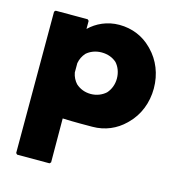

<svg xmlns="http://www.w3.org/2000/svg" viewBox="-116 -641 967 1014"><g transform="rotate(15 368.0 -134.0)"><path d="M473 -257C473 -224 461 -195 442 -174C421 -155 392 -143 360 -143C328 -143 300 -154 278 -174C265 -188 254 -208 250 -231V-282C254 -305 264 -324 278 -340C298 -358 327 -370 360 -370C394 -370 422 -359 443 -340C461 -320 473 -291 473 -257ZM68 -520 61 -513V260L68 267H245L252 260L251 20C316 23 385 22 413 22C483 22 543 -5 588 -49L589 -50L596 -57C646 -107 675 -178 675 -257C675 -336 646 -406 597 -456L596 -457L589 -464C545 -508 484 -535 413 -535C347 -535 290 -508 250 -469V-513L243 -520Z"/></g></svg>

Font: Hussar Woodtype
Style: Blk
Weight: 900
Foundry: Cannot Into Space Fonts
Version: Version 1.07